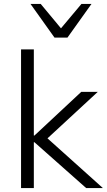

<svg xmlns="http://www.w3.org/2000/svg" viewBox="-20 -956 543 976"><path d="M87 0V-705H152V-267H155L393 -489H477L200 -233L201 -271L503 0H418L155 -233H152V0ZM257 -765 135 -936H187L290 -812L394 -936H445L323 -765Z"/></svg>

Font: Nunito Sans 10pt Light
Style: Regular
Weight: 300
Designer: Vernon Adams
Foundry: Vernon Adams
Version: Version 3.101;gftools[0.9.27]